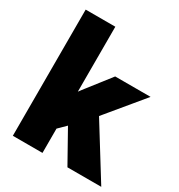

<svg xmlns="http://www.w3.org/2000/svg" viewBox="-177 -870 923 989"><g transform="rotate(30 285.0 -375.0)"><path d="M220.7 0H44.4V-750.5H220.7ZM331.5 -253.9 209 -132.8 131.3 -244.1 233.4 -381.3 348.1 -528.3H558.6ZM237.3 -235.4 367.7 -326.7 570.3 0H369.1Z"/></g></svg>

Font: Heebo Black
Style: Regular
Weight: 900
Designer: Oded Ezer
Foundry: Ezer Type House
Version: Version 3.100